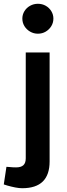

<svg xmlns="http://www.w3.org/2000/svg" viewBox="-65 -785 352 1014"><path d="M52 209Q36 209 15.5 205Q-5 201 -26 195L-45 189L-31 96L-16 97Q-8 98 2 98.5Q12 99 20 99Q46 99 58.5 87.5Q71 76 71 51V-508H197V68Q197 138 161 173.5Q125 209 52 209ZM135 -607Q113 -607 94 -618Q75 -629 64 -647Q53 -665 53 -687Q53 -708 64 -726Q75 -744 94 -754.5Q113 -765 135 -765Q158 -765 176.5 -754.5Q195 -744 206 -726Q217 -708 217 -687Q217 -665 206 -647Q195 -629 176.5 -618Q158 -607 135 -607Z"/></svg>

Font: REM Medium Medium
Style: Regular
Weight: 500
Version: Version 1.005;gftools[0.9.28]